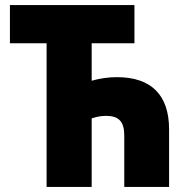

<svg xmlns="http://www.w3.org/2000/svg" viewBox="-20 -734 728 754"><path d="M163 0H340V-269C360 -276 378 -279 397 -279C447 -279 468 -256 468 -202V0H644V-226C644 -361 574 -431 439 -431C405 -431 372 -426 340 -417V-564H508V-714H19V-564H163Z"/></svg>

Font: Noto Sans Condensed Black
Style: Regular
Weight: 900
Width: 3
Designer: Monotype Design Team
Foundry: Monotype Imaging Inc.
Version: Version 2.013